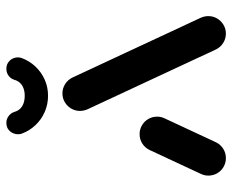

<svg xmlns="http://www.w3.org/2000/svg" viewBox="-84 -652 736 609"><g transform="rotate(-90 284.5 -348.0)"><path d="M87 0Q71.9 0 59.1 -7.4Q46.3 -14.8 38.9 -27.6Q31.5 -40.4 31.5 -55.6Q31.5 -68.5 37.4 -80.4L113 -242.6Q120 -256.7 133.3 -265.2Q146.7 -273.7 163 -273.7Q178.1 -273.7 190.9 -266.3Q203.7 -258.9 211.1 -246.1Q218.5 -233.3 218.5 -218.1Q218.5 -205.2 212.6 -193.3L137 -31.1Q130 -17 116.7 -8.5Q103.3 0 87 0ZM537.4 -55.6Q537.4 -40.7 530 -28Q522.6 -15.2 509.8 -7.6Q497 0 481.9 0Q465.9 0 452.4 -8.5Q438.9 -17 431.9 -31.1L242.2 -438.1Q236.7 -450.4 236.7 -463Q236.7 -477.8 244.1 -490.6Q251.5 -503.3 264.3 -510.9Q277 -518.5 292.2 -518.5Q308.1 -518.5 321.7 -510Q335.2 -501.5 342.2 -487.4L531.9 -80.4Q537.4 -68.1 537.4 -55.6ZM164.8 -647Q161.1 -657 163.9 -668.7Q166.7 -680.4 175.7 -688.3Q184.8 -696.3 198.9 -696.3Q211.1 -696.3 220.7 -688.9Q230.4 -681.5 233.7 -670.4Q236.7 -660 243.5 -652.8Q250.4 -645.6 260.7 -641.9Q271.1 -638.1 284.8 -638.1Q298.1 -638.1 308.3 -641.9Q318.5 -645.6 325.4 -652.8Q332.2 -660 335.2 -670.4Q338.5 -681.9 348.1 -689.1Q357.8 -696.3 370 -696.3Q384.1 -696.3 393.3 -688.3Q402.6 -680.4 405.4 -668.9Q408.1 -657.4 404.1 -647Q395.2 -623 377.4 -604.1Q359.6 -585.2 335.7 -574.6Q311.9 -564.1 284.8 -564.1Q257.8 -564.1 233.5 -574.6Q209.3 -585.2 191.5 -604.1Q173.7 -623 164.8 -647Z"/></g></svg>

Font: 26F Galaxy Sans
Style: Regular
Weight: 400
Designer: C₂₉H₂₅N₃O₅
Version: Version 1.100;FEAKit 1.0